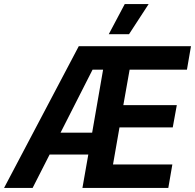

<svg xmlns="http://www.w3.org/2000/svg" viewBox="-68 -928 963 948"><path d="M-48 0H93L177 -165H368L339 0H763L783 -116H490L522 -299H785L805 -409H541L572 -584H855L875 -700H321ZM666 -908H548L469 -759H569ZM231 -273 389 -584H441L387 -273Z"/></svg>

Font: Fixel Display 20240404 SemiBold
Style: Italic
Weight: 600
Italic angle: -10°
Designer: AlfaBravo + MacPaw
Foundry: Kyrylo Tkachov, Marchela Mozhyna, Serhii Makarenko, Maria Weinstein, Zakhar Kryvoshyya
Version: Version 1.211;Glyphs 3.2 (3225)